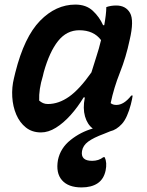

<svg xmlns="http://www.w3.org/2000/svg" viewBox="-20 -567 640 838"><path d="M309 -547Q356 -547 385 -520Q414 -493 430 -457H435Q439 -479 441.5 -500Q444 -521 444 -536Q464 -543 487 -543Q529 -543 547.5 -510.5Q566 -478 546 -393Q530 -317 503.5 -250.5Q477 -184 463 -117Q472 -109 488 -109Q521 -109 553 -150H559Q558 -142 556 -132.5Q554 -123 551 -111Q544 -84 534 -61.5Q524 -39 512 -26Q488 0 461 6Q450 11 434 17Q388 34 365 51Q342 68 338 92Q331 135 382 135Q411 135 431 119H437Q448 143 441 177Q433 215 406 233Q379 251 336 251Q278 251 250.5 219.5Q223 188 233 131Q244 79 288 44Q332 9 385 -6Q361 -24 351 -59Q341 -94 350 -140V-142H345Q319 -99 288 -64.5Q257 -30 224 -9.5Q191 11 159 11Q120 11 93 -10.5Q66 -32 51 -67Q36 -102 33.5 -144Q31 -186 41 -226L47 -251Q86 -406 155 -476.5Q224 -547 309 -547ZM151 -128Q159 -121 168 -117Q177 -113 189 -113Q236 -113 281.5 -145Q327 -177 379 -251Q389 -285 400.5 -319.5Q412 -354 421 -392Q389 -435 326 -435Q271 -435 233.5 -388Q196 -341 171 -252L167 -235Q149 -177 151 -128Z"/></svg>

Font: Recursive Sn Csl St SmB
Style: Italic
Weight: 600
Italic angle: -15°
Version: Version 1.079;hotconv 1.0.112;makeotfexe 2.5.65598; ttfautoh